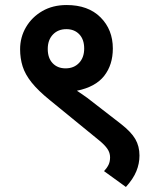

<svg xmlns="http://www.w3.org/2000/svg" viewBox="-20 -652 603 764"><path d="M60 -456Q60 -504 83.5 -544Q107 -584 148.5 -608Q190 -632 245 -632Q331 -632 380 -583Q429 -534 429 -459Q429 -394 394.5 -350Q360 -306 286 -291Q297 -284 307.5 -276.5Q318 -269 328 -262L461 -159Q502 -127 518.5 -98.5Q535 -70 535 -33Q535 -1 522.5 29.5Q510 60 481 92L394 29Q406 16 412 3.5Q418 -9 418 -26Q418 -44 407.5 -59.5Q397 -75 375 -93L179 -253Q132 -291 106 -323.5Q80 -356 70 -388Q60 -420 60 -456ZM170 -457Q170 -421 189.5 -400.5Q209 -380 241 -380Q274 -380 294.5 -401.5Q315 -423 315 -459Q315 -495 295.5 -515.5Q276 -536 244 -536Q211 -536 190.5 -514.5Q170 -493 170 -457Z"/></svg>

Font: Noto Sans Devanagari UI SemiBold
Style: Regular
Weight: 600
Designer: Jelle Bosma - Monotype Design Team
Foundry: Monotype Imaging Inc.
Version: Version 2.003; ttfautohint (v1.8.4.7-5d5b)